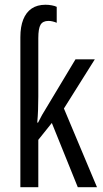

<svg xmlns="http://www.w3.org/2000/svg" viewBox="-20 -785 431 805"><path d="M170.9 -765.1Q183.6 -765.1 196.8 -762.7Q210 -760.3 217.8 -756.3V-689.5Q208.5 -693.4 200 -695.3Q191.4 -697.3 183.1 -697.3Q159.7 -697.3 150.1 -681.4Q140.6 -665.5 140.6 -625V-380.4Q140.6 -352.1 139.6 -325.2Q138.7 -298.3 136.2 -271H139.6Q147.9 -287.6 156.2 -302.7Q164.6 -317.9 173.8 -332L296.4 -536.1H377.4L248 -330.1L386.7 0H306.2L197.3 -269.5L140.6 -198.7V0H65.4V-628.9Q65.4 -672.9 77.4 -703.1Q89.4 -733.4 112.8 -749.3Q136.2 -765.1 170.9 -765.1Z"/></svg>

Font: Open Sans Condensed
Style: Regular
Weight: 400
Width: 3
Designer: Monotype Design Team
Foundry: Monotype Imaging Inc.
Version: Version 3.000